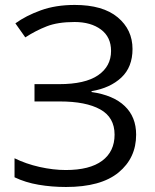

<svg xmlns="http://www.w3.org/2000/svg" viewBox="-20 -744 623 774"><path d="M514.2 -546.4Q514.2 -473.6 469.2 -431.4Q424.3 -389.2 349.1 -376.5V-373Q437 -360.4 482.9 -316.4Q528.8 -272.5 528.8 -201.2Q528.8 -106.9 457.8 -48.6Q386.7 9.8 246.1 9.8Q188 9.8 135.3 0.7Q82.5 -8.3 38.6 -29.3V-106Q84 -83.5 139.4 -71Q194.8 -58.6 245.1 -58.6Q341.8 -58.6 391.8 -95.9Q441.9 -133.3 441.9 -201.2Q441.9 -271 384 -303Q326.2 -335 221.7 -335H119.1V-404.8H218.3Q323.2 -404.8 375.5 -440.7Q427.7 -476.6 427.7 -538.6Q427.7 -594.7 387 -625Q346.2 -655.3 280.8 -655.3Q212.9 -655.3 168.5 -637.9Q124 -620.6 82 -593.3L42 -649.9Q84.5 -680.7 144.5 -702.4Q204.6 -724.1 281.2 -724.1Q394.5 -724.1 454.3 -674.3Q514.2 -624.5 514.2 -546.4Z"/></svg>

Font: Open Sans
Style: Regular
Weight: 400
Designer: Monotype Design Team
Foundry: Monotype Imaging Inc.
Version: Version 3.000; ttfautohint (v1.8.4)